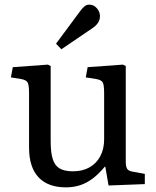

<svg xmlns="http://www.w3.org/2000/svg" viewBox="-20 -792 673 826"><path d="M264 14Q186 14 145.5 -29.5Q105 -73 105 -157V-390Q105 -426 99 -437Q93 -448 71 -452L27 -459L35 -503L186 -514L198 -508V-183Q198 -136 207 -107.5Q216 -79 237 -67Q258 -55 294 -55Q335 -55 365 -72Q395 -89 411.5 -120Q428 -151 428 -193V-390Q428 -425 422.5 -436.5Q417 -448 394 -452L349 -459L357 -503L509 -514L521 -508V-98Q521 -74 527.5 -65Q534 -56 553 -53L603 -44V0L447 6L433 -75H431Q405 -44 379.5 -24.5Q354 -5 325.5 4.5Q297 14 264 14ZM244 -580 221 -604 324 -743Q335 -758 344 -765Q353 -772 363 -772Q378 -772 388 -764.5Q398 -757 404 -746Q410 -735 410 -722Q410 -706 401 -693Q392 -680 375 -669Z"/></svg>

Font: Literata 18pt
Style: Regular
Weight: 400
Designer: Latin by Veronika Burian and Jose Scaglione. Greek by Irene Vlachou. Cyrillic by Vera Evstafieva.
Foundry: TypeTogether
Version: Version 3.103;gftools[0.9.29]